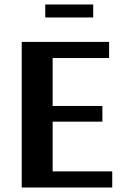

<svg xmlns="http://www.w3.org/2000/svg" viewBox="-20 -837 564 857"><path d="M396 -817V-759H182V-817ZM481 -72V0H77V-650H467V-578H215V-364H437V-294H215V-72Z"/></svg>

Font: ArsenalBold
Style: Bold
Weight: 700
Designer: Andrij Shevchenko
Foundry: Stairsfor.com
Version: Version 1.000